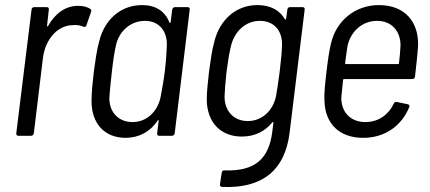

<svg xmlns="http://www.w3.org/2000/svg" viewBox="-20 -534 1692 755"><path d="M287 -511C235 -511 196 -479 169 -432C167 -429 164 -429 165 -433L172 -496C173 -502 170 -506 164 -506H115C109 -506 104 -502 104 -496L44 -10C43 -4 47 0 52 0H102C108 0 112 -4 113 -10L149 -307C158 -378 205 -433 263 -435C282 -437 297 -434 308 -429C313 -427 318 -428 320 -435L338 -487C340 -492 339 -497 335 -499C324 -506 310 -511 287 -511Z M657 -496 651 -447C651 -443 648 -443 646 -446C629 -490 592 -514 539 -514C453 -514 390 -455 370 -371C361 -340 355 -296 349 -253C344 -210 340 -168 340 -138C339 -51 389 8 474 8C526 8 571 -16 600 -60C601 -63 604 -63 604 -59L598 -10C597 -4 600 0 606 0H656C662 0 666 -4 667 -10L726 -496C727 -502 724 -506 718 -506H668C663 -506 658 -502 657 -496ZM611 -150C599 -96 558 -54 501 -54C445 -54 409 -94 410 -150C412 -177 414 -201 420 -253C426 -305 430 -329 436 -356C448 -411 493 -452 550 -452C606 -452 638 -411 636 -356C635 -329 634 -305 628 -252C621 -201 616 -177 611 -150Z M1110 -496 1105 -460C1105 -457 1103 -456 1100 -459C1079 -495 1042 -514 992 -514C908 -514 844 -456 823 -371C814 -340 808 -296 802 -253C797 -211 793 -169 793 -140C795 -51 849 3 931 3C981 3 1022 -17 1051 -53C1054 -56 1055 -54 1055 -51L1051 -18C1038 89 985 140 864 136C857 135 853 139 852 145L845 190C844 197 847 200 853 201C1009 208 1101 138 1119 -14L1178 -496C1179 -502 1176 -506 1170 -506H1120C1115 -506 1110 -502 1110 -496ZM1065 -154C1053 -100 1012 -58 954 -58C898 -58 863 -99 863 -154C864 -179 866 -209 871 -254C877 -298 882 -329 889 -356C903 -411 946 -452 1002 -452C1059 -452 1091 -411 1089 -356C1088 -328 1086 -305 1080 -254C1073 -202 1070 -180 1065 -154Z M1417 -54C1358 -54 1322 -93 1322 -150C1324 -169 1326 -193 1329 -219C1329 -222 1331 -223 1333 -223H1601C1607 -223 1611 -227 1612 -233C1617 -278 1622 -321 1624 -354C1627 -448 1572 -514 1470 -514C1377 -514 1303 -453 1282 -365C1274 -333 1269 -295 1264 -253C1259 -209 1254 -170 1256 -135C1259 -49 1313 8 1408 8C1493 8 1558 -38 1589 -112C1592 -118 1589 -123 1584 -124L1540 -133C1535 -134 1530 -132 1528 -126C1508 -83 1468 -54 1417 -54ZM1463 -452C1520 -452 1555 -412 1555 -355C1554 -335 1552 -311 1549 -286C1549 -283 1547 -282 1545 -282H1340C1338 -282 1337 -283 1337 -286C1340 -311 1344 -335 1347 -356C1361 -412 1405 -452 1463 -452Z"/></svg>

Font: Barlow Semi Condensed
Style: Italic
Weight: 400
Width: 4
Italic angle: -7°
Designer: Jeremy Tribby
Foundry: Tribby Type
Version: Version 1.422;hotconv 1.0.109;makeotfexe 2.5.65596